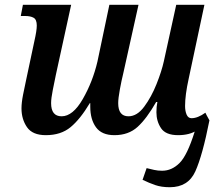

<svg xmlns="http://www.w3.org/2000/svg" viewBox="-20 -556 913 804"><path d="M691 228Q768 228 798 161.5Q828 95 857 -52L840 -83L795 -4Q764 95 731.5 127Q699 159 659 159Q641 159 625.5 155.5Q610 152 594 148L577 197Q604 210 630 219Q656 228 691 228ZM726 10Q774 10 805 -10.5Q836 -31 856 -52L840 -84Q808 -61 782 -61Q768 -61 761.5 -76Q755 -91 755 -112Q755 -158 770 -226L836 -536H718L666 -299Q657 -258 635.5 -204Q614 -150 584 -109.5Q554 -69 518 -69Q475 -69 475 -124Q475 -144 482 -182Q489 -220 496 -248L560 -536H438L388 -298Q368 -213 326.5 -141Q285 -69 238 -69Q194 -69 194 -124Q194 -144 201 -179Q208 -214 214 -243L278 -536H76L67 -489H85Q108 -489 121 -481.5Q134 -474 134 -449Q134 -428 124 -384L90 -224Q83 -192 76.5 -159Q70 -126 70 -102Q70 -57 93 -23.5Q116 10 172 10Q235 10 275.5 -23.5Q316 -57 356 -124H358V-109Q358 -56 382 -23Q406 10 459 10Q518 10 556 -24.5Q594 -59 634 -129H639Q635 -109 635 -86Q635 -48 654.5 -19Q674 10 726 10Z"/></svg>

Font: Noto Serif SemiCondensed Semi
Style: Italic
Weight: 600
Width: 4
Italic angle: -12°
Designer: Monotype Design Team
Foundry: Monotype Imaging Inc.
Version: Version 1.901